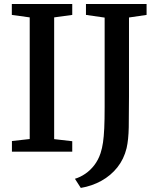

<svg xmlns="http://www.w3.org/2000/svg" viewBox="-20 -763 796 966"><path d="M129.5 -63.5V-675.5L39.5 -688V-743H343.5V-688L252.5 -675.5V-63L343.5 -52.5V0H40V-53.5ZM357 136.5Q384 128.5 409.2 111.2Q434.5 94 454.5 68Q474.5 42 486 7.5Q494 -17 498.2 -46Q502.5 -75 504.5 -117.5Q506.5 -160 506.5 -224.5V-674.5L412.5 -688V-743H717.5V-688L629 -675V-275Q629 -186.5 627.8 -123Q626.5 -59.5 617 -18Q603.5 37.5 570.5 79Q537.5 120.5 490 146.8Q442.5 173 386.5 182.5Z"/></svg>

Font: Merriweather SemiBold
Style: Regular
Weight: 600
Version: Version 2.100